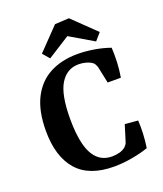

<svg xmlns="http://www.w3.org/2000/svg" viewBox="-142 -856 811 957"><g transform="rotate(-20 264.0 -377.0)"><path d="M298 9Q166 9 102 -64.5Q38 -138 38 -274Q38 -379 72.5 -447Q107 -515 169.5 -548Q232 -581 317 -581Q358 -581 403.5 -573.5Q449 -566 488 -552Q490 -517 488.5 -477.5Q487 -438 480 -396H410L391 -486Q388 -494 384 -501Q380 -508 371 -514Q360 -521 342 -526Q324 -531 304 -531Q242 -531 207 -474.5Q172 -418 172 -288Q172 -210 185.5 -155Q199 -100 229 -71Q259 -42 306 -42Q326 -42 345 -47Q364 -52 378 -64Q383 -69 387 -74.5Q391 -80 394 -91L419 -172L488 -166Q490 -134 488.5 -97Q487 -60 481 -22Q445 -9 395 0Q345 9 298 9ZM151 -643 263 -759 338 -763 459 -646 426 -608 300 -682 182 -607Z"/></g></svg>

Font: Rasa SemiBold
Style: Regular
Weight: 600
Designer: Anna Giedrys (Yrsa+Rasa design), David Brezina (Yrsa art-direction, Rasa art-direction, design)
Foundry: Rosetta Type Foundry
Version: Version 2.004